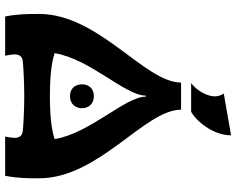

<svg xmlns="http://www.w3.org/2000/svg" viewBox="-108 -832 939 764"><g transform="rotate(90 362.0 -449.5)"><path d="M352 -870C359 -860 363 -845 363 -834C363 -810 346 -767 310 -740H424C461 -760 518 -827 518 -899ZM416 -700H308C308 -555 35 -373 35 -135C35 -90 35 -53 45 0H201C199 -13 196 -26 196 -38C196 -57 205 -68 222 -70C249 -73 311 -76 362 -76C413 -76 475 -73 502 -70C519 -68 528 -57 528 -38C528 -26 525 -13 523 0H679C689 -53 689 -90 689 -135C689 -373 416 -555 416 -700ZM362 -178C311 -178 236 -181 191 -197C215 -340 360 -477 360 -560H364C364 -477 509 -340 533 -197C488 -181 413 -178 362 -178ZM362 -353C331 -353 315 -332 315 -306C315 -279 331 -258 362 -258C393 -258 410 -279 410 -306C410 -332 393 -353 362 -353Z"/></g></svg>

Font: Brassia
Style: Regular
Weight: 400
Designer: Ariel Martín Pérez
Foundry: Tunera Type Foundry
Version: Version 1.600;hotconv 1.0.109;makeotfexe 2.5.65596